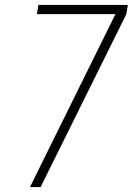

<svg xmlns="http://www.w3.org/2000/svg" viewBox="-20 -755 540 775"><path d="M101 0 446 -698H129L135 -735H496L490 -698L144 0Z"/></svg>

Font: Iosevka SS04 XLt Obl
Style: Regular
Weight: 200
Italic angle: -9°
Monospace: yes
Designer: Belleve Invis
Foundry: Belleve Invis
Version: Version 19.0.0; ttfautohint (v1.8.4)